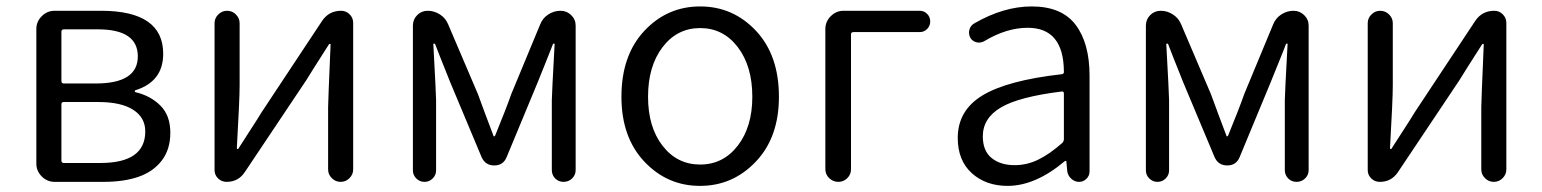

<svg xmlns="http://www.w3.org/2000/svg" viewBox="-20 -574 4868 606"><path d="M152.3 0Q128.9 0 111.8 -17.1Q94.7 -34.2 94.7 -57.6V-482.4Q94.7 -505.9 111.8 -522.9Q128.9 -540 152.3 -540H298.8Q495.1 -540 495.1 -404.3Q495.1 -316.4 407.2 -289.1Q405.3 -288.1 405.3 -286.1Q405.3 -284.2 407.2 -283.2Q456.1 -271.5 486.8 -240.2Q517.6 -209 517.6 -155.3Q517.6 -102.5 490.7 -67.4Q463.9 -32.2 417.5 -16.1Q371.1 0 306.6 0ZM173.8 -318.4Q173.8 -310.5 181.6 -310.5H282.2Q415 -310.5 415 -396Q415 -481.4 289.1 -481.4H181.6Q173.8 -481.4 173.8 -473.6ZM173.8 -67.4Q173.8 -59.6 181.6 -59.6H296.9Q438.5 -59.6 438.5 -159.2Q438.5 -203.1 400.4 -227.5Q362.3 -252 290 -252H181.6Q173.8 -252 173.8 -245.1Z M695.3 0Q679.7 0 668.5 -10.7Q657.2 -21.5 657.2 -37.1V-501Q657.2 -516.6 668.9 -528.3Q680.7 -540 696.8 -540Q712.9 -540 724.6 -528.3Q736.3 -516.6 736.3 -501V-303.7Q736.3 -260.7 727.5 -106.4Q727.5 -103.5 730 -103.5Q732.4 -103.5 733.4 -106.4Q743.2 -122.1 769.5 -162.6Q795.9 -203.1 805.7 -219.7L997.1 -508.8Q1018.6 -540 1056.6 -540Q1072.3 -540 1083.5 -528.8Q1094.7 -517.6 1094.7 -502V-39.1Q1094.7 -23.4 1083 -11.7Q1071.3 0 1055.2 0Q1039.1 0 1027.3 -11.7Q1015.6 -23.4 1015.6 -39.1V-235.4Q1015.6 -252 1023.4 -433.6Q1023.4 -435.5 1021.5 -435.5Q1019.5 -435.5 1018.6 -434.6Q962.9 -347.7 946.3 -320.3L752.9 -31.2Q732.4 0 695.3 0Z M1283.2 -36.1V-493.2Q1283.2 -512.7 1296.9 -526.4Q1310.5 -540 1330.1 -540Q1350.6 -540 1368.7 -528.3Q1386.7 -516.6 1394.5 -497.1L1488.3 -277.3Q1495.1 -257.8 1511.7 -213.9Q1528.3 -169.9 1537.1 -146.5Q1537.1 -143.6 1539.6 -143.6Q1542 -143.6 1543 -146.5Q1578.1 -232.4 1593.8 -277.3L1684.6 -496.1Q1692.4 -516.6 1710.4 -528.3Q1728.5 -540 1749 -540Q1768.6 -540 1782.7 -526.4Q1796.9 -512.7 1796.9 -493.2V-37.1Q1796.9 -21.5 1785.6 -10.7Q1774.4 0 1758.8 0Q1743.2 0 1732.4 -10.7Q1721.7 -21.5 1721.7 -37.1V-257.8Q1721.7 -274.4 1730.5 -434.6Q1730.5 -436.5 1728.5 -436.5Q1726.6 -436.5 1725.6 -435.5Q1716.8 -412.1 1699.2 -369.1Q1681.6 -326.2 1676.8 -313.5L1579.1 -78.1Q1568.4 -51.8 1540 -51.8Q1511.7 -51.8 1500 -78.1L1401.4 -313.5Q1359.4 -418 1353.5 -434.6Q1352.5 -436.5 1350.1 -436.5Q1347.7 -436.5 1347.7 -434.6Q1356.4 -274.4 1356.4 -257.8V-36.1Q1356.4 -21.5 1345.7 -10.7Q1335 0 1319.8 0Q1304.7 0 1293.9 -10.7Q1283.2 -21.5 1283.2 -36.1Z M1941.4 -268.6Q1941.4 -399.4 2013.7 -476.6Q2085.9 -553.7 2189.9 -553.7Q2293.9 -553.7 2366.2 -476.6Q2438.5 -399.4 2438.5 -268.6Q2438.5 -140.6 2365.7 -64Q2293 12.7 2189.5 12.7Q2085.9 12.7 2013.7 -64Q1941.4 -140.6 1941.4 -268.6ZM2354.5 -268.6Q2354.5 -365.2 2308.6 -425.3Q2262.7 -485.4 2189.9 -485.4Q2117.2 -485.4 2071.3 -425.3Q2025.4 -365.2 2025.4 -268.6Q2025.4 -172.9 2071.3 -113.8Q2117.2 -54.7 2189.9 -54.7Q2262.7 -54.7 2308.6 -114.3Q2354.5 -173.8 2354.5 -268.6Z M2585 -40V-482.4Q2585 -505.9 2602.1 -522.9Q2619.1 -540 2642.6 -540H2882.8Q2896.5 -540 2906.2 -530.3Q2916 -520.5 2916 -506.3Q2916 -492.2 2906.2 -482.4Q2896.5 -472.7 2882.8 -472.7H2673.8Q2666 -472.7 2666 -465.8V-40Q2666 -23.4 2654.3 -11.7Q2642.6 0 2626 0Q2609.4 0 2597.2 -11.7Q2585 -23.4 2585 -40Z M3160.2 12.7Q3091.8 12.7 3047.4 -27.3Q3002.9 -67.4 3002.9 -138.7Q3002.9 -225.6 3081.1 -272.9Q3159.2 -320.3 3331.1 -339.8Q3338.9 -340.8 3337.9 -348.6Q3336.9 -486.3 3223.6 -486.3Q3157.2 -486.3 3086.9 -444.3Q3075.2 -437.5 3062.5 -440.4Q3049.8 -443.4 3043 -454.1Q3036.1 -466.8 3039.6 -480Q3043 -493.2 3054.7 -500Q3147.5 -553.7 3236.3 -553.7Q3331.1 -553.7 3375 -495.6Q3418.9 -437.5 3418.9 -335V-33.2Q3418.9 -19.5 3409.2 -9.8Q3399.4 0 3385.7 0Q3372.1 0 3361.3 -9.8Q3350.6 -19.5 3348.6 -33.2L3345.7 -64.5Q3345.7 -66.4 3344.2 -66.4Q3342.8 -66.4 3340.8 -65.4Q3248 12.7 3160.2 12.7ZM3182.6 -52.7Q3220.7 -52.7 3256.3 -69.8Q3292 -86.9 3333 -123Q3337.9 -127.9 3337.9 -135.7V-278.3Q3337.9 -285.2 3333 -285.2Q3332 -285.2 3331.1 -285.2Q3196.3 -268.6 3139.2 -234.9Q3082 -201.2 3082 -143.6Q3082 -97.7 3109.9 -75.2Q3137.7 -52.7 3182.6 -52.7Z M3596.7 -36.1V-493.2Q3596.7 -512.7 3610.4 -526.4Q3624 -540 3643.6 -540Q3664.1 -540 3682.1 -528.3Q3700.2 -516.6 3708 -497.1L3801.8 -277.3Q3808.6 -257.8 3825.2 -213.9Q3841.8 -169.9 3850.6 -146.5Q3850.6 -143.6 3853 -143.6Q3855.5 -143.6 3856.4 -146.5Q3891.6 -232.4 3907.2 -277.3L3998 -496.1Q4005.9 -516.6 4023.9 -528.3Q4042 -540 4062.5 -540Q4082 -540 4096.2 -526.4Q4110.4 -512.7 4110.4 -493.2V-37.1Q4110.4 -21.5 4099.1 -10.7Q4087.9 0 4072.3 0Q4056.6 0 4045.9 -10.7Q4035.2 -21.5 4035.2 -37.1V-257.8Q4035.2 -274.4 4043.9 -434.6Q4043.9 -436.5 4042 -436.5Q4040 -436.5 4039.1 -435.5Q4030.3 -412.1 4012.7 -369.1Q3995.1 -326.2 3990.2 -313.5L3892.6 -78.1Q3881.8 -51.8 3853.5 -51.8Q3825.2 -51.8 3813.5 -78.1L3714.8 -313.5Q3672.9 -418 3667 -434.6Q3666 -436.5 3663.6 -436.5Q3661.1 -436.5 3661.1 -434.6Q3669.9 -274.4 3669.9 -257.8V-36.1Q3669.9 -21.5 3659.2 -10.7Q3648.4 0 3633.3 0Q3618.2 0 3607.4 -10.7Q3596.7 -21.5 3596.7 -36.1Z M4335 0Q4319.3 0 4308.1 -10.7Q4296.9 -21.5 4296.9 -37.1V-501Q4296.9 -516.6 4308.6 -528.3Q4320.3 -540 4336.4 -540Q4352.5 -540 4364.3 -528.3Q4376 -516.6 4376 -501V-303.7Q4376 -260.7 4367.2 -106.4Q4367.2 -103.5 4369.6 -103.5Q4372.1 -103.5 4373 -106.4Q4382.8 -122.1 4409.2 -162.6Q4435.5 -203.1 4445.3 -219.7L4636.7 -508.8Q4658.2 -540 4696.3 -540Q4711.9 -540 4723.1 -528.8Q4734.4 -517.6 4734.4 -502V-39.1Q4734.4 -23.4 4722.7 -11.7Q4710.9 0 4694.8 0Q4678.7 0 4667 -11.7Q4655.3 -23.4 4655.3 -39.1V-235.4Q4655.3 -252 4663.1 -433.6Q4663.1 -435.5 4661.1 -435.5Q4659.2 -435.5 4658.2 -434.6Q4602.5 -347.7 4585.9 -320.3L4392.6 -31.2Q4372.1 0 4335 0Z"/></svg>

Font: Gen Jyuu Gothic P Normal
Style: Regular
Weight: 300
Designer: [Source Han Sans]
Ryoko NISHIZUKA  (kana & ideographs); Paul D. Hunt (Latin, Greek & Cyrillic); Wenlong ZHANG  (bopomofo
Version: Version 1.002.20150607